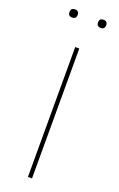

<svg xmlns="http://www.w3.org/2000/svg" viewBox="-155 -843 550 885"><g transform="rotate(20 120.0 -400.0)"><path d="M30 -780Q30 -800 50 -800Q70 -800 70 -780Q70 -760 50 -760Q30 -760 30 -780ZM170 -780Q170 -800 190 -800Q210 -800 210 -780Q210 -760 190 -760Q170 -760 170 -780ZM130 -637V0H110V-637Z"/></g></svg>

Font: Alegreya Sans SC Thin
Style: Regular
Weight: 100
Designer: Juan Pablo del Peral
Foundry: Huerta Tipografica
Version: Version 2.007